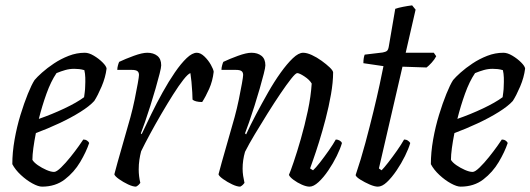

<svg xmlns="http://www.w3.org/2000/svg" viewBox="-20 -697 1981 717"><path d="M137 0Q123 0 101 -12Q79 -24 58 -43.5Q37 -63 26 -84Q26 -128 34.5 -176Q43 -224 56.5 -268Q70 -312 84 -346.5Q98 -381 109 -398Q118 -409 137 -426Q156 -443 181.5 -460Q207 -477 236.5 -488.5Q266 -500 297 -500Q312 -500 330.5 -489Q349 -478 363 -464Q377 -450 378 -441Q374 -408 359.5 -374Q345 -340 332 -320Q315 -301 280 -279Q245 -257 201 -236.5Q157 -216 114 -200Q108 -170 104.5 -144Q101 -118 101 -100Q107 -90 121.5 -80Q136 -70 153 -62.5Q170 -55 182 -55Q191 -55 208 -71.5Q225 -88 243 -110.5Q261 -133 274.5 -152Q288 -171 291 -176Q299 -176 305 -172Q311 -168 313 -163Q302 -130 279.5 -92Q257 -54 222 -27Q187 0 137 0ZM125 -253Q174 -270 220.5 -292Q267 -314 294 -334Q295 -341 296.5 -353Q298 -365 298 -373Q299 -392 298.5 -407Q298 -422 295 -435Q285 -438 275.5 -439Q266 -440 257 -440Q240 -440 224 -435.5Q208 -431 191 -424Q170 -393 153.5 -347Q137 -301 125 -253Z M488 0Q476 0 458 -8.5Q440 -17 424.5 -28Q409 -39 407 -46Q410 -59 419 -90.5Q428 -122 440.5 -166Q453 -210 467 -259Q476 -292 483 -326Q490 -360 494.5 -385.5Q499 -411 499 -417Q499 -427 493 -431.5Q487 -436 472 -436H418Q418 -444 420.5 -453Q423 -462 425 -466Q448 -477 479.5 -488.5Q511 -500 530 -500Q553 -500 567.5 -488.5Q582 -477 582 -453Q582 -445 576 -421.5Q570 -398 561 -366.5Q552 -335 541.5 -302Q531 -269 521.5 -241.5Q512 -214 506 -199L509 -196Q525 -230 545 -271Q565 -312 587.5 -352.5Q610 -393 633 -426.5Q656 -460 677 -480Q698 -500 715 -500Q729 -500 743.5 -486Q758 -472 767.5 -455Q777 -438 778 -429Q774 -394 761 -365Q748 -336 735 -316Q722 -316 712.5 -318.5Q703 -321 699 -325Q699 -333 698 -352Q697 -371 695 -391.5Q693 -412 691 -424Q682 -421 665 -399.5Q648 -378 626.5 -344Q605 -310 582.5 -271.5Q560 -233 540 -196Q520 -159 507 -132Q503 -117 500.5 -100Q498 -83 498 -64Q498 -39 504 -14Q502 -11 498 -7Q494 -3 488 0Z M877 0Q865 0 847 -8.5Q829 -17 813.5 -28Q798 -39 796 -46Q799 -59 808 -90.5Q817 -122 829.5 -166Q842 -210 856 -259Q865 -292 872 -326Q879 -360 883.5 -385.5Q888 -411 888 -417Q888 -427 882 -431.5Q876 -436 861 -436H807Q807 -444 809.5 -453Q812 -462 814 -466Q837 -477 868.5 -488.5Q900 -500 919 -500Q942 -500 956.5 -488.5Q971 -477 971 -453Q971 -445 965 -421.5Q959 -398 950 -366.5Q941 -335 930.5 -302Q920 -269 910.5 -241.5Q901 -214 895 -199L899 -195Q915 -230 936.5 -270.5Q958 -311 981 -351.5Q1004 -392 1028 -425.5Q1052 -459 1073.5 -479.5Q1095 -500 1112 -500Q1126 -500 1144.5 -491.5Q1163 -483 1181 -470Q1199 -457 1211 -445.5Q1223 -434 1224 -427Q1224 -390 1216 -344.5Q1208 -299 1196 -253Q1184 -207 1171.5 -167Q1159 -127 1149.5 -100.5Q1140 -74 1138 -68L1149 -61Q1159 -70 1175 -90.5Q1191 -111 1207.5 -134.5Q1224 -158 1234 -176Q1242 -176 1248.5 -172Q1255 -168 1257 -163Q1251 -142 1237.5 -114.5Q1224 -87 1206 -60.5Q1188 -34 1169.5 -17Q1151 0 1136 0Q1124 0 1107 -7.5Q1090 -15 1076 -25.5Q1062 -36 1059 -44Q1064 -55 1076.5 -91.5Q1089 -128 1103.5 -178.5Q1118 -229 1129.5 -283Q1141 -337 1144 -385Q1136 -399 1117 -411.5Q1098 -424 1090 -424Q1084 -424 1067 -402.5Q1050 -381 1027 -347Q1004 -313 979 -273Q954 -233 931.5 -195.5Q909 -158 895 -130Q886 -99 886 -67Q886 -54 888 -40.5Q890 -27 893 -14Q891 -11 887 -7Q883 -3 877 0Z M1391 0Q1379 0 1360.5 -8Q1342 -16 1326 -26Q1310 -36 1308 -43Q1328 -102 1344.5 -163.5Q1361 -225 1374.5 -280.5Q1388 -336 1397.5 -380Q1407 -424 1412 -450L1337 -461Q1337 -472 1338.5 -480.5Q1340 -489 1342 -493L1409 -501Q1420 -503 1425 -507Q1430 -511 1432 -524L1456 -664Q1467 -668 1485 -671.5Q1503 -675 1519 -677L1532 -661L1495 -500H1600L1609 -487Q1603 -475 1592 -463Q1581 -451 1573 -445L1483 -448L1395 -68L1405 -61Q1414 -70 1430 -90.5Q1446 -111 1462.5 -134.5Q1479 -158 1489 -176Q1497 -176 1503 -172Q1509 -168 1512 -163Q1506 -142 1492.5 -114.5Q1479 -87 1461 -60.5Q1443 -34 1425 -17Q1407 0 1391 0Z M1700 0Q1686 0 1664 -12Q1642 -24 1621 -43.5Q1600 -63 1589 -84Q1589 -128 1597.5 -176Q1606 -224 1619.5 -268Q1633 -312 1647 -346.5Q1661 -381 1672 -398Q1681 -409 1700 -426Q1719 -443 1744.5 -460Q1770 -477 1799.5 -488.5Q1829 -500 1860 -500Q1875 -500 1893.5 -489Q1912 -478 1926 -464Q1940 -450 1941 -441Q1937 -408 1922.5 -374Q1908 -340 1895 -320Q1878 -301 1843 -279Q1808 -257 1764 -236.5Q1720 -216 1677 -200Q1671 -170 1667.5 -144Q1664 -118 1664 -100Q1670 -90 1684.5 -80Q1699 -70 1716 -62.5Q1733 -55 1745 -55Q1754 -55 1771 -71.5Q1788 -88 1806 -110.5Q1824 -133 1837.5 -152Q1851 -171 1854 -176Q1862 -176 1868 -172Q1874 -168 1876 -163Q1865 -130 1842.5 -92Q1820 -54 1785 -27Q1750 0 1700 0ZM1688 -253Q1737 -270 1783.5 -292Q1830 -314 1857 -334Q1858 -341 1859.5 -353Q1861 -365 1861 -373Q1862 -392 1861.5 -407Q1861 -422 1858 -435Q1848 -438 1838.5 -439Q1829 -440 1820 -440Q1803 -440 1787 -435.5Q1771 -431 1754 -424Q1733 -393 1716.5 -347Q1700 -301 1688 -253Z"/></svg>

Font: Texturina 72pt 72pt Regular
Style: Italic
Weight: 400
Italic angle: -11°
Designer: Guillermo Torres Carreño
Foundry: Omnibus-Type
Version: Version 1.002; ttfautohint (v1.8.3)